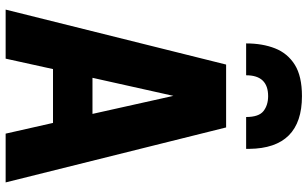

<svg xmlns="http://www.w3.org/2000/svg" viewBox="-225 -866 1091 681"><g transform="rotate(90 320.5 -525.5)"><path d="M508 -853H395Q395 -898 374 -914.5Q353 -931 321 -931Q247 -931 247 -853H134Q134 -911 151.5 -955.5Q169 -1000 209.5 -1025.5Q250 -1051 321 -1051Q506 -1051 508 -864ZM627 0H454L416 -168H225L188 0H14L209 -782H432ZM384 -308 320 -595 256 -308Z"/></g></svg>

Font: Tanohe Sans
Style: Bold
Weight: 700
Designer: Village Type and Design LLC & Cristiano Sobral
Foundry: Cooper Hewitt Smithsonian Design Museum
Version: Version 1.00;September 29, 2021;FontCreator 13.0.0.2655 64-b